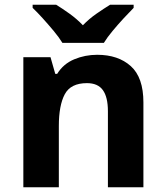

<svg xmlns="http://www.w3.org/2000/svg" viewBox="-20 -786 697 806"><path d="M388 -556Q476 -556 529 -508.5Q582 -461 582 -356V0H433V-319Q433 -378 412 -407.5Q391 -437 345 -437Q277 -437 252 -390.5Q227 -344 227 -257V0H78V-546H192L212 -476H220Q246 -518 291.5 -537Q337 -556 388 -556ZM242 -606Q228 -629 205.5 -656Q183 -683 159.5 -709Q136 -735 117 -753V-766H216Q242 -750 272 -728.5Q302 -707 328 -680Q354 -707 385 -728.5Q416 -750 442 -766H541V-753Q523 -735 499 -709Q475 -683 452.5 -656Q430 -629 416 -606Z"/></svg>

Font: Noto Sans Ol Chiki
Style: Regular
Weight: 400
Designer: Monotype Design Team, Lewis McGuffie
Foundry: Monotype Imaging Inc.
Version: Version 2.003